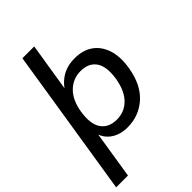

<svg xmlns="http://www.w3.org/2000/svg" viewBox="-276 -840 1160 1160"><g transform="rotate(-45 304.5 -260.0)"><path d="M0 216 151 -736H252L197 -392L181 -390Q207 -447 256 -480Q305 -513 374 -513Q444 -513 491 -480Q538 -447 558 -385.5Q578 -324 564 -239Q544 -117 473.5 -54Q403 9 305 9Q240 9 196 -23.5Q152 -56 142 -112H153L101 216ZM293 -70Q358 -70 403 -115Q448 -160 463 -249Q477 -342 445 -387.5Q413 -433 344 -433Q280 -433 233.5 -388Q187 -343 173 -256Q159 -162 192 -116Q225 -70 293 -70Z"/></g></svg>

Font: Mulish ExtraLight SemiBold
Style: Italic
Weight: 600
Italic angle: -9°
Version: Version 3.603